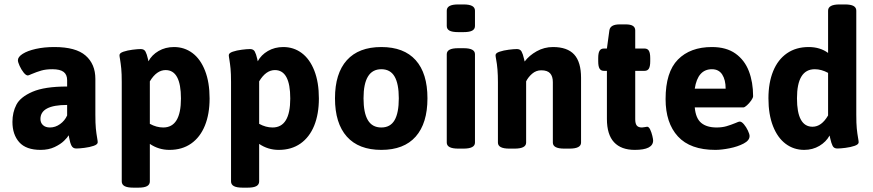

<svg xmlns="http://www.w3.org/2000/svg" viewBox="-20 -675 3972 874"><path d="M36.6 -120.1Q36.6 -163.6 54.7 -198.5Q72.8 -233.4 127.9 -257.3Q183.1 -281.2 285.6 -281.2V-310.1Q285.6 -335.4 269.5 -347.7Q253.4 -359.9 218.3 -359.9Q189 -359.9 168 -353.8Q147 -347.7 122.6 -337.4Q109.9 -331.5 106.9 -331.5Q98.1 -331.5 87.6 -344.7Q77.1 -357.9 69.3 -375Q61.5 -392.1 61.5 -400.9Q61.5 -416 83.3 -429.9Q105 -443.8 143.1 -452.4Q181.2 -460.9 227.5 -460.9Q325.2 -460.9 369.6 -422.1Q414.1 -383.3 414.1 -315.9V-153.3Q414.1 -112.8 416.3 -90.3Q418.5 -67.9 422.4 -45.9Q424.8 -32.7 424.8 -27.3Q424.8 -17.6 406.5 -11.2Q388.2 -4.9 364.7 -2Q341.3 1 327.1 1Q312 1 305.4 -12Q298.8 -24.9 294.9 -47.4Q294.4 -50.3 293.9 -53.2Q293.5 -56.2 292.5 -59.1Q287.6 -49.8 271.7 -34.2Q255.9 -18.6 228.5 -5.6Q201.2 7.3 165 7.3Q98.6 7.3 67.6 -27.6Q36.6 -62.5 36.6 -120.1ZM285.6 -149.4V-197.3Q164.1 -197.3 164.1 -133.3Q164.1 -116.2 175.5 -105.5Q187 -94.7 207.5 -94.7Q231.9 -94.7 253.4 -110.1Q274.9 -125.5 285.6 -149.4Z M534.2 150.9V-301.3Q534.2 -340.3 532 -362.5Q529.8 -384.8 526.4 -405.3Q523.9 -418.5 523.9 -423.8Q523.9 -433.6 542 -439.7Q560.1 -445.8 583.3 -448.7Q606.4 -451.7 620.6 -451.7Q636.2 -451.7 642.3 -440.2Q648.4 -428.7 653.3 -407.2L655.8 -396Q670.9 -424.8 701.9 -442.9Q732.9 -460.9 772 -460.9Q819.3 -460.9 856 -433.6Q892.6 -406.2 913.3 -353.3Q934.1 -300.3 934.1 -226.6Q934.1 -155.8 912.6 -103Q891.1 -50.3 850.1 -21.5Q809.1 7.3 751.5 7.3Q702.1 7.3 662.1 -20V150.9Q662.1 165 649.7 172.1Q637.2 179.2 610.4 179.2H586.4Q559.6 179.2 546.9 172.1Q534.2 165 534.2 150.9ZM803.7 -226.6Q803.7 -356 733.9 -356Q692.9 -356 662.1 -304.7V-111.3Q692.4 -94.7 723.1 -94.7Q803.7 -94.7 803.7 -226.6Z M1031.7 150.9V-301.3Q1031.7 -340.3 1029.5 -362.5Q1027.3 -384.8 1023.9 -405.3Q1021.5 -418.5 1021.5 -423.8Q1021.5 -433.6 1039.6 -439.7Q1057.6 -445.8 1080.8 -448.7Q1104 -451.7 1118.2 -451.7Q1133.8 -451.7 1139.9 -440.2Q1146 -428.7 1150.9 -407.2L1153.3 -396Q1168.5 -424.8 1199.5 -442.9Q1230.5 -460.9 1269.5 -460.9Q1316.9 -460.9 1353.5 -433.6Q1390.1 -406.2 1410.9 -353.3Q1431.6 -300.3 1431.6 -226.6Q1431.6 -155.8 1410.2 -103Q1388.7 -50.3 1347.7 -21.5Q1306.6 7.3 1249 7.3Q1199.7 7.3 1159.7 -20V150.9Q1159.7 165 1147.2 172.1Q1134.8 179.2 1107.9 179.2H1084Q1057.1 179.2 1044.4 172.1Q1031.7 165 1031.7 150.9ZM1301.3 -226.6Q1301.3 -356 1231.4 -356Q1190.4 -356 1159.7 -304.7V-111.3Q1189.9 -94.7 1220.7 -94.7Q1301.3 -94.7 1301.3 -226.6Z M1504.9 -227.5Q1504.9 -340.8 1558.8 -400.9Q1612.8 -460.9 1715.8 -460.9Q1818.8 -460.9 1872.3 -401.1Q1925.8 -341.3 1925.8 -227.5Q1925.8 -113.8 1872.3 -53.2Q1818.8 7.3 1715.8 7.3Q1612.8 7.3 1558.8 -53.2Q1504.9 -113.8 1504.9 -227.5ZM1795.4 -227.5Q1795.4 -293.5 1776.1 -326.7Q1756.8 -359.9 1715.8 -359.9Q1634.8 -359.9 1634.8 -227.5Q1634.8 -161.6 1654.5 -128.2Q1674.3 -94.7 1715.8 -94.7Q1756.8 -94.7 1776.1 -127.9Q1795.4 -161.1 1795.4 -227.5Z M2013.7 -556.6V-626.5Q2013.7 -640.6 2026.4 -647.7Q2039.1 -654.8 2065.9 -654.8H2089.8Q2116.7 -654.8 2129.4 -647.7Q2142.1 -640.6 2142.1 -626.5V-556.6Q2142.1 -542.5 2129.6 -535.6Q2117.2 -528.8 2089.8 -528.8H2065.9Q2038.6 -528.8 2026.1 -535.6Q2013.7 -542.5 2013.7 -556.6ZM2013.7 -25.9V-428.2Q2013.7 -441.9 2026.4 -448.7Q2039.1 -455.6 2065.9 -455.6H2089.8Q2116.7 -455.6 2129.4 -448.7Q2142.1 -441.9 2142.1 -428.2V-25.9Q2142.1 1.5 2089.8 1.5H2065.9Q2013.7 1.5 2013.7 -25.9Z M2246.6 -25.9V-301.3Q2246.6 -363.8 2238.3 -405.3Q2235.8 -418.5 2235.8 -423.8Q2235.8 -433.6 2254.2 -439.7Q2272.5 -445.8 2295.7 -448.7Q2318.8 -451.7 2333 -451.7Q2348.1 -451.7 2354.2 -440.4Q2360.4 -429.2 2365.2 -407.7L2368.2 -395Q2388.7 -422.4 2423.1 -441.7Q2457.5 -460.9 2497.1 -460.9Q2562.5 -460.9 2593.8 -426.8Q2625 -392.6 2625 -320.8V-25.9Q2625 1.5 2572.3 1.5H2548.3Q2496.6 1.5 2496.6 -25.9V-301.3Q2496.6 -327.6 2484.1 -341.3Q2471.7 -355 2443.8 -355Q2420.4 -355 2402.3 -339.4Q2384.3 -323.7 2375 -304.7V-25.9Q2375 1.5 2322.3 1.5H2298.3Q2246.6 1.5 2246.6 -25.9Z M2742.7 -133.8V-352.5H2729Q2715.3 -352.5 2709.2 -362.8Q2703.1 -373 2703.1 -396V-410.6Q2703.1 -433.6 2709.2 -443.8Q2715.3 -454.1 2729 -454.1H2742.7L2753.9 -536.6Q2757.8 -564 2800.8 -564H2828.1Q2850.6 -564 2861.1 -557.1Q2871.6 -550.3 2871.6 -536.6V-454.1H2914.1Q2927.7 -454.1 2933.8 -443.8Q2939.9 -433.6 2939.9 -410.6V-396Q2939.9 -373 2933.8 -362.8Q2927.7 -352.5 2914.1 -352.5H2871.6V-132.3Q2871.6 -112.3 2878.7 -103.5Q2885.7 -94.7 2902.3 -94.7Q2907.2 -94.7 2915.5 -96.4Q2923.8 -98.1 2925.8 -98.1Q2933.6 -98.1 2939.7 -85.2Q2945.8 -72.3 2949.5 -56.6Q2953.1 -41 2953.1 -35.6Q2953.1 7.3 2869.6 7.3Q2807.6 7.3 2775.1 -27.6Q2742.7 -62.5 2742.7 -133.8Z M3009.8 -224.1Q3009.8 -346.7 3065.9 -403.8Q3122.1 -460.9 3220.7 -460.9Q3286.1 -460.9 3327.9 -431.2Q3369.6 -401.4 3388.9 -351.1Q3408.2 -300.8 3408.2 -237.3Q3408.2 -230 3399.7 -217.8Q3391.1 -205.6 3380.4 -195.8Q3369.6 -186 3363.8 -186H3142.6Q3147 -136.2 3172.1 -115.5Q3197.3 -94.7 3242.2 -94.7Q3266.6 -94.7 3286.4 -100.3Q3306.2 -106 3328.6 -115.2Q3342.3 -121.6 3347.2 -121.6Q3356 -121.6 3366.5 -109.1Q3377 -96.7 3384.5 -80.6Q3392.1 -64.5 3392.1 -55.7Q3392.1 -35.6 3365 -21.5Q3337.9 -7.3 3301 0Q3264.2 7.3 3236.3 7.3Q3122.1 7.3 3065.9 -54Q3009.8 -115.2 3009.8 -224.1ZM3283.2 -271.5Q3283.2 -311.5 3267.6 -335.7Q3252 -359.9 3220.7 -359.9Q3156.2 -359.9 3142.6 -271.5Z M3478 -227.5Q3478 -298.3 3499.5 -351.1Q3521 -403.8 3562.3 -432.4Q3603.5 -460.9 3661.1 -460.9Q3712.9 -460.9 3749.5 -434.1V-626.5Q3749.5 -654.8 3801.8 -654.8H3826.2Q3853 -654.8 3865.5 -647.7Q3877.9 -640.6 3877.9 -626.5V-153.3Q3877.9 -112.8 3880.1 -90.3Q3882.3 -67.9 3886.2 -45.9Q3888.7 -32.7 3888.7 -27.3Q3888.7 -17.6 3870.4 -11.2Q3852.1 -4.9 3828.9 -2Q3805.7 1 3791.5 1Q3776.4 1 3770.3 -10.7Q3764.2 -22.5 3759.3 -44.9L3756.3 -58.1Q3740.7 -29.3 3710 -11Q3679.2 7.3 3640.6 7.3Q3593.3 7.3 3556.4 -20.3Q3519.5 -47.9 3498.8 -100.8Q3478 -153.8 3478 -227.5ZM3749.5 -149.4V-343.3Q3718.8 -359.9 3689 -359.9Q3607.9 -359.9 3607.9 -227.5Q3607.9 -98.1 3678.7 -98.1Q3719.7 -98.1 3749.5 -149.4Z"/></svg>

Font: Jaldi
Style: Bold
Weight: 400
Designer: Pablo Cosgaya and Nicolas Silva
Foundry: Omnibus-Type
Version: Version 1.007